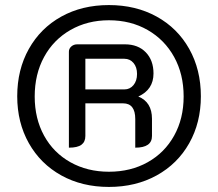

<svg xmlns="http://www.w3.org/2000/svg" viewBox="-20 -729 862 758"><path d="M48 -349Q48 -454 94 -536Q140 -618 222 -663.5Q304 -709 410 -709Q516 -709 598.5 -663.5Q681 -618 727 -536Q773 -454 773 -349Q773 -245 727 -163.5Q681 -82 598.5 -36.5Q516 9 410 9Q304 9 222 -36.5Q140 -82 94 -163.5Q48 -245 48 -349ZM705 -348Q705 -436 667.5 -504Q630 -572 563 -610.5Q496 -649 410 -649Q325 -649 258 -610.5Q191 -572 154 -504Q117 -436 117 -348Q117 -261 154 -193.5Q191 -126 258 -88.5Q325 -51 410 -51Q496 -51 563 -88.5Q630 -126 667.5 -193.5Q705 -261 705 -348ZM252 -525Q252 -537 261.5 -545.5Q271 -554 285 -554H473Q525 -554 555.5 -522.5Q586 -491 586 -439Q586 -375 526 -348Q580 -326 580 -260V-192Q580 -146 514 -146V-259Q514 -321 466 -321H317V-192Q317 -169 301.5 -157.5Q286 -146 252 -146ZM471 -376Q493 -376 507 -393Q521 -410 521 -437Q521 -464 507 -480.5Q493 -497 471 -497H317V-376Z"/></svg>

Font: K2D Light
Style: Regular
Weight: 300
Designer: Katatrad Aksorn Co.,Ltd.
Foundry: Cadson Demak Co.,Ltd.
Version: Version 1.000; ttfautohint (v1.6)